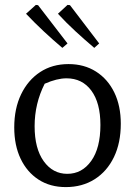

<svg xmlns="http://www.w3.org/2000/svg" viewBox="-20 -753 550 782"><path d="M248 9Q184 9 137 -21.5Q90 -52 64 -106.5Q38 -161 38 -234Q38 -311 66 -369Q94 -427 143.5 -459.5Q193 -492 259 -492Q323 -492 371 -461.5Q419 -431 445.5 -376.5Q472 -322 472 -249Q472 -171 444 -113Q416 -55 365.5 -23Q315 9 248 9ZM254 -45Q314 -45 351.5 -97.5Q389 -150 389 -244Q389 -334 352 -384Q315 -434 251 -434Q212 -434 162 -412Q121 -331 121 -239Q121 -148 158 -96.5Q195 -45 254 -45ZM234 -558Q195 -591 158 -625.5Q121 -660 86 -697L126 -733L135 -732L255 -576ZM364 -558Q325 -591 287.5 -625.5Q250 -660 216 -697L255 -733L265 -732L384 -576Z"/></svg>

Font: Piazzolla
Style: Regular
Weight: 400
Designer: Juan Pablo del Peral
Foundry: Huerta Tipografica
Version: Version 1.330